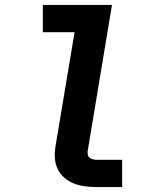

<svg xmlns="http://www.w3.org/2000/svg" viewBox="-20 -755 640 775"><path d="M369 0Q346 0 322.5 -3Q299 -6 278 -14.5Q257 -23 240 -37.5Q223 -52 213 -72.5Q203 -93 201.5 -116.5Q200 -140 204 -164L281 -625H153V-735H432L334 -146Q333 -138 334.5 -130.5Q336 -123 341.5 -118.5Q347 -114 354.5 -112Q362 -110 369 -110H473V0Z"/></svg>

Font: Iosevka Curly Slab XBdExObl
Style: Regular
Weight: 800
Width: 7
Italic angle: -9°
Monospace: yes
Designer: Belleve Invis
Foundry: Belleve Invis
Version: Version 11.1.0; ttfautohint (v1.8.3)